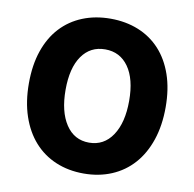

<svg xmlns="http://www.w3.org/2000/svg" viewBox="-84 -844 954 943"><g transform="rotate(10 393.0 -372.0)"><path d="M393 14Q317 14 254 -12.5Q191 -39 146 -89.5Q101 -140 76.5 -212.5Q52 -285 52 -376Q52 -468 76.5 -539Q101 -610 146 -658.5Q191 -707 254 -732.5Q317 -758 393 -758Q469 -758 532 -732.5Q595 -707 640 -658Q685 -609 709.5 -538Q734 -467 734 -376Q734 -285 709.5 -212.5Q685 -140 640 -89.5Q595 -39 532 -12.5Q469 14 393 14ZM393 -140Q467 -140 509.5 -203.5Q552 -267 552 -376Q552 -485 509.5 -545Q467 -605 393 -605Q319 -605 277 -545Q235 -485 235 -376Q235 -267 277 -203.5Q319 -140 393 -140Z"/></g></svg>

Font: Kinto Sans Black
Style: Regular
Weight: 900
Designer: Authors: Ryoko NISHIZUKA  (kana & ideographs); Paul D. Hunt (Latin, Greek & Cyrillic); Wenlong ZHANG  (bopomofo); Sandol
Foundry: Adobe Systems Incorporated, ookami Inc.
Version: Version 0.001